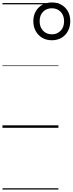

<svg xmlns="http://www.w3.org/2000/svg" viewBox="-20 -1035 589 1555"><path d="M400 -709Q356 -709 322.5 -728.5Q289 -748 269.5 -783Q250 -818 250 -864Q250 -909 269.5 -943Q289 -977 322.5 -996Q356 -1015 400 -1015Q444 -1015 477.5 -996Q511 -977 530 -943Q549 -909 549 -864Q549 -818 530 -783Q511 -748 477.5 -728.5Q444 -709 400 -709ZM400 -757Q443 -757 471 -786Q499 -815 499 -863Q499 -911 471 -939.5Q443 -968 400 -968Q357 -968 329 -940Q301 -912 301 -863Q301 -815 329 -786Q357 -757 400 -757ZM0 490H453V500H0ZM0 -20H453V0H0ZM0 -505H453V-500H0ZM0 -1010H453V-1000H0Z"/></svg>

Font: Playwrite AU NSW Guides
Style: Regular
Weight: 400
Designer: Veronika Burian, José Scaglione
Foundry: TypeTogether
Version: Version 1.003